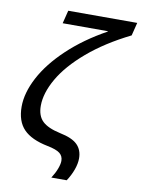

<svg xmlns="http://www.w3.org/2000/svg" viewBox="-93 -776 727 984"><g transform="rotate(10 270.0 -283.5)"><path d="M127 -208Q127 -156 155.5 -128.5Q184 -101 249 -87Q313 -74 340 -47Q367 -20 367 24Q367 51 355.5 83Q344 115 324 145H244Q261 119 270.5 94Q280 69 280 52Q280 27 261.5 12.5Q243 -2 197 -11Q111 -28 71 -69.5Q31 -111 31 -187Q31 -258 73.5 -339Q116 -420 199.5 -499Q283 -578 399 -642V-644H164L181 -712H540L523 -644Q394 -580 304.5 -503.5Q215 -427 171 -350.5Q127 -274 127 -208Z"/></g></svg>

Font: CST
Style: Italic
Weight: 400
Italic angle: -14°
Version: Version 1.00